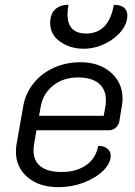

<svg xmlns="http://www.w3.org/2000/svg" viewBox="-20 -767 561 796"><path d="M46 -139Q46 -155 49 -171L76 -325Q85 -379 118.5 -421Q152 -463 203 -486Q254 -509 314 -509Q391 -509 439.5 -466.5Q488 -424 488 -358Q488 -343 485 -326L474 -260Q471 -247 459 -237Q447 -227 433 -227H131L122 -173Q119 -158 119 -144Q119 -100 148.5 -77Q178 -54 235 -54Q297 -54 337.5 -82.5Q378 -111 387 -162Q409 -163 424 -151.5Q439 -140 439 -123Q439 -90 408 -59.5Q377 -29 327 -10Q277 9 223 9Q143 9 94.5 -32Q46 -73 46 -139ZM410 -287 417 -326Q419 -335 419 -352Q419 -397 389 -421.5Q359 -446 304 -446Q243 -446 201 -413Q159 -380 149 -326L142 -287ZM188 -672Q188 -708 208 -727.5Q228 -747 264 -747Q260 -727 260 -707Q260 -628 337 -628Q431 -628 452 -747Q481 -747 494.5 -735Q508 -723 508 -704Q508 -669 482 -637Q456 -605 414 -585Q372 -565 326 -565Q271 -565 229.5 -594Q188 -623 188 -672Z"/></svg>

Font: K2D Light
Style: Italic
Weight: 300
Italic angle: -10°
Designer: Katatrad Aksorn Co.,Ltd.
Foundry: Cadson Demak Co.,Ltd.
Version: Version 1.000; ttfautohint (v1.6)